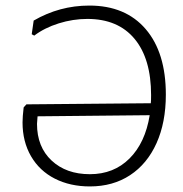

<svg xmlns="http://www.w3.org/2000/svg" viewBox="-20 -664 658 690"><path d="M576 -324Q576 -224 542.5 -149.5Q509 -75 447.5 -34.5Q386 6 303 6Q232 6 177 -22Q122 -50 91.5 -102.5Q61 -155 61 -224Q61 -244 65 -278L75 -289L522 -293Q523 -302 523 -322Q523 -453 463.5 -524.5Q404 -596 294 -596Q242 -596 191 -580Q140 -564 103 -536L94 -541L101 -590Q194 -644 301 -644Q431 -644 503.5 -559.5Q576 -475 576 -324ZM518 -250 115 -246 113 -219Q113 -136 165.5 -87Q218 -38 303 -38Q389 -38 445.5 -94.5Q502 -151 518 -250Z"/></svg>

Font: t
Style: Regular
Weight: 300
Designer: Juan Pablo del Peral
Foundry: Huerta Tipografica
Version: Version 2.004; ttfautohint (v1.8.1)